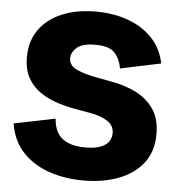

<svg xmlns="http://www.w3.org/2000/svg" viewBox="-52 -765 767 827"><g transform="rotate(5 331.5 -351.5)"><path d="M338.4 13.2Q259.8 13.2 191.4 -9.8Q123 -32.7 76.7 -81.1Q30.3 -129.4 18.1 -205.6L196.8 -241.7Q200.7 -183.6 235.1 -156.5Q269.5 -129.4 334 -129.4Q378.4 -129.4 403.1 -139.9Q427.7 -150.4 437.3 -166.7Q446.8 -183.1 446.8 -200.7Q446.8 -233.4 418.7 -252Q390.6 -270.5 346.7 -278.3L284.2 -289.6Q243.2 -296.4 201.9 -309.3Q160.6 -322.3 126.2 -345.2Q91.8 -368.2 71 -404.5Q50.3 -440.9 50.3 -495.6Q50.3 -564.9 85.7 -614.5Q121.1 -664.1 184.1 -690.2Q247.1 -716.3 330.1 -716.3Q405.8 -716.3 468.8 -693.6Q531.7 -670.9 574 -626.7Q616.2 -582.5 628.9 -518.1L454.1 -481.4Q446.8 -522.9 423.3 -548.3Q399.9 -573.7 339.8 -573.7Q283.2 -573.7 259.8 -553Q236.3 -532.2 236.3 -506.8Q236.3 -474.6 271.5 -458.7Q306.6 -442.9 361.8 -433.1L426.3 -420.9Q477.5 -412.1 525.6 -389.2Q573.7 -366.2 604.5 -323.7Q635.3 -281.2 635.3 -212.4Q635.3 -138.7 596.7 -88.4Q558.1 -38.1 491 -12.5Q423.8 13.2 338.4 13.2Z"/></g></svg>

Font: Schibsted Grotesk ExtraBold
Style: Regular
Weight: 800
Designer: Bakken & Baeck AS, Henrik Kongsvoll
Foundry: Schibsted ASA
Version: Version 1.100; ttfautohint (v1.8.4.7-5d5b);gftools[0.9.25]